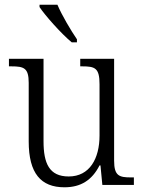

<svg xmlns="http://www.w3.org/2000/svg" viewBox="-20 -786 610 816"><path d="M285 -606H307V-619C281 -657 243 -721 224 -766H148V-756C171 -721 241 -642 285 -606ZM254 10C323 10 371 -20 403 -83H407L415 0H549V-32H537C487 -32 465 -38 465 -103V-536H321V-504H329C384 -504 403 -497 403 -428V-210C403 -112 361 -36 272 -36C189 -36 165 -92 165 -186V-536H18V-504H28C82 -504 102 -497 102 -434V-185C102 -49 154 10 254 10Z"/></svg>

Font: Noto Serif Bengali SemiCondensed Light
Style: Regular
Weight: 300
Width: 4
Designer: Juan Bruce, Universal Thirst, Indian Type Foundry and the Monotype Design Team.
Foundry: Monotype Imaging Inc.
Version: Version 2.003